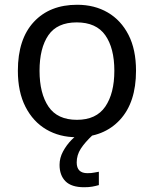

<svg xmlns="http://www.w3.org/2000/svg" viewBox="-20 -566 645 806"><path d="M551 -269Q551 -136 483.5 -63Q416 10 301 10Q230 10 174.5 -22.5Q119 -55 87 -117.5Q55 -180 55 -269Q55 -402 122 -474Q189 -546 304 -546Q377 -546 432.5 -513.5Q488 -481 519.5 -419.5Q551 -358 551 -269ZM146 -269Q146 -174 183.5 -118.5Q221 -63 303 -63Q384 -63 422 -118.5Q460 -174 460 -269Q460 -364 422 -418Q384 -472 302 -472Q220 -472 183 -418Q146 -364 146 -269ZM302 116Q302 161 347 161Q364 161 375.5 158.5Q387 156 395 155V211Q381 215 367 217.5Q353 220 333 220Q280 220 255 195Q230 170 230 126Q230 97 244.5 70Q259 43 280.5 21Q302 -1 322 -15L370 0Q336 32 319 58.5Q302 85 302 116Z"/></svg>

Font: Noto IKEA Latin
Style: Regular
Weight: 400
Designer: Monotype Design Team
Foundry: Monotype Imaging Inc.
Version: Version 1.0